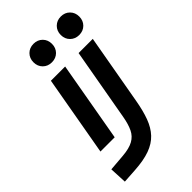

<svg xmlns="http://www.w3.org/2000/svg" viewBox="-291 -842 1168 1168"><g transform="rotate(-45 293.0 -258.0)"><path d="M48.8 234.4 43.5 123.5 150.9 114.7Q210 109.9 243.4 91.3Q276.9 72.8 293.7 37.8Q310.5 2.9 319.8 -49.8L402.8 -517.6H524.9L444.8 -65.4Q432.1 7.8 412.4 61.3Q392.6 114.7 359.4 150.1Q326.2 185.5 273.4 204.6Q220.7 223.6 141.6 228.5ZM73.2 0 164.6 -517.6H287.1L195.8 0ZM248.5 -592.3Q213.9 -592.3 191.4 -614.7Q168.9 -637.2 168.9 -671.9Q168.9 -706.5 191.4 -729Q213.9 -751.5 248.5 -751.5Q283.2 -751.5 305.7 -729Q328.1 -706.5 328.1 -671.9Q328.1 -637.2 305.7 -614.7Q283.2 -592.3 248.5 -592.3ZM483.4 -592.3Q449.2 -592.3 426.5 -614.7Q403.8 -637.2 403.8 -671.9Q403.8 -706.5 426.5 -729Q449.2 -751.5 483.4 -751.5Q518.1 -751.5 540.5 -729Q563 -706.5 563 -671.9Q563 -637.2 540.5 -614.7Q518.1 -592.3 483.4 -592.3Z"/></g></svg>

Font: Cascadia Code NF SemiBold
Style: Italic
Weight: 600
Italic angle: -10°
Monospace: yes
Designer: Aaron Bell
Foundry: Saja Typeworks
Version: Version 2404.023; ttfautohint (v1.8.4)